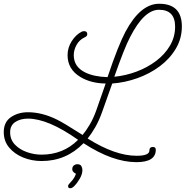

<svg xmlns="http://www.w3.org/2000/svg" viewBox="-37 -796 989 1023"><path d="M690 68Q563 68 408 -33Q316 62 185 62Q133 62 87 43.5Q41 25 12 -9.5Q-17 -44 -17 -92Q-17 -146 21.5 -172Q60 -198 112 -198Q187 -198 266 -159Q283 -151 317 -130.5Q351 -110 403 -77Q423 -101 442 -133.5Q461 -166 476 -208L526 -351Q447 -352 391 -386Q323 -427 323 -502Q323 -542 345 -576.5Q367 -611 398 -627Q404 -630 411 -630Q428 -630 428 -614Q428 -603 414 -597Q386 -584 371 -557Q356 -530 356 -502Q356 -440 417 -410Q464 -387 536 -385Q565 -472 589 -532Q613 -592 631 -626Q711 -776 811 -776Q932 -776 932 -655Q932 -591 900 -537Q868 -483 814.5 -443Q761 -403 695 -379.5Q629 -356 561 -351L507 -199Q491 -154 471 -119Q451 -84 430 -58Q576 34 691 34Q759 34 759 6Q759 -13 778 -13Q793 -13 793 2Q793 68 690 68ZM572 -387Q633 -393 690.5 -414.5Q748 -436 794.5 -471Q841 -506 868.5 -552.5Q896 -599 896 -654Q896 -744 810 -744Q731 -744 657 -600Q640 -568 619 -514.5Q598 -461 572 -387ZM184 28Q300 28 379 -51Q219 -164 112 -164Q72 -164 44.5 -146Q17 -128 17 -91Q17 -52 42.5 -25.5Q68 1 106.5 14.5Q145 28 184 28ZM333 182Q340 175 350.5 162Q361 149 368 130Q364 129 356 122Q348 115 348 106Q348 92 356.5 85.5Q365 79 375 79Q391 79 396.5 89Q402 99 402 110Q402 132 388 156Q374 180 358 196Q347 207 337 207Q328 207 326 199Q324 191 333 182Z"/></svg>

Font: Send Flowers
Style: Regular
Weight: 400
Designer: Robert E. Leuschke
Foundry: Robert E. Leuschke
Version: Version 1.010; ttfautohint (v1.8.4.7-5d5b)